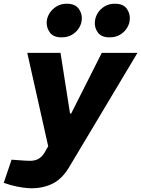

<svg xmlns="http://www.w3.org/2000/svg" viewBox="-87 -799 756 1028"><path d="M82 209Q61 209 33 205Q5 201 -29 192L-67 180L-25 56L16 59Q31 60 46 61Q61 62 73 62Q102 62 120 51Q138 40 151 19L182 -35L189 6H176L59 -516H237L288 -191H294L458 -516H649L282 98Q245 159 195 184Q145 209 82 209ZM242 -599Q199 -599 180 -625Q161 -651 163 -683Q165 -707 178.5 -728.5Q192 -750 215.5 -764.5Q239 -779 271 -779Q314 -779 333.5 -753.5Q353 -728 351 -696Q350 -672 336.5 -650Q323 -628 299.5 -613.5Q276 -599 242 -599ZM499 -599Q456 -599 437 -625Q418 -651 421 -683Q423 -707 436 -728.5Q449 -750 472.5 -764.5Q496 -779 528 -779Q572 -779 591 -753.5Q610 -728 608 -696Q607 -672 593.5 -650Q580 -628 556.5 -613.5Q533 -599 499 -599Z"/></svg>

Font: REM
Style: Bold Italic
Weight: 700
Italic angle: -11°
Designer: Octavio Pardo
Foundry: Ashler Design
Version: Version 1.005;gftools[0.9.28]